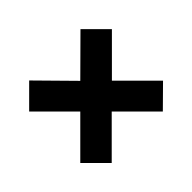

<svg xmlns="http://www.w3.org/2000/svg" viewBox="-110 -709 717 717"><g transform="rotate(45 248.5 -350.5)"><path d="M467 -215 384 -132 248 -268 113 -133 31 -215 167 -349 31 -486 114 -569 250 -433 385 -568 466 -486 331 -351Z"/></g></svg>

Font: Bitter Pro OGT
Style: Bold
Weight: 700
Designer: Sol Matas, and Bitter project Authors
Foundry: Sol Matas
Version: Version 2.110